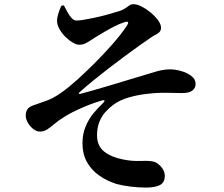

<svg xmlns="http://www.w3.org/2000/svg" viewBox="-20 -810 1040 893"><path d="M658.5 62.4Q621.5 62.4 583.4 57.4Q545.3 52.3 520.9 45.3Q475.6 30.9 439.8 5.3Q404.1 -20.4 383.8 -57.4Q363.6 -94.4 363.6 -142.8Q363.6 -187.4 378.4 -222.3Q393.2 -257.3 415.4 -283.8Q437.6 -310.4 459 -330.4Q467.4 -338.6 465.9 -342.2Q464.4 -345.8 453.2 -342.3Q410.3 -330.1 362.1 -309.1Q313.8 -288.1 282.6 -268.6Q251.6 -249.7 232.6 -233.3Q213.5 -216.9 198.8 -207.5Q184.1 -198.1 165.2 -198.1Q150.2 -198.1 134.9 -210Q119.6 -221.9 109.7 -238.9Q99.8 -256 99.8 -271.6Q99.8 -289.6 107.2 -301Q114.5 -312.4 132.8 -319.3Q150.3 -326 177.3 -334.9Q204.3 -343.7 224.1 -353.7Q258.5 -371.8 300.1 -405.6Q341.8 -439.5 383.9 -480.9Q398.1 -494.1 417.1 -513.1Q436.2 -532.2 457.2 -554.3Q478.2 -576.4 499 -599.9Q519.8 -623.4 538 -646.3Q556.2 -669.2 569 -689Q579.1 -703.5 575.1 -707.6Q571.2 -711.6 554.9 -705.3Q537.4 -700 513.3 -687.9Q489.2 -675.7 466.2 -662.1Q443.3 -648.5 426.3 -638.3Q411.8 -629.3 399.8 -621.2Q387.8 -613.1 375.7 -607.5Q363.6 -601.9 348.2 -601.9Q336.5 -601.9 319.1 -611.7Q301.6 -621.5 284.5 -638.3Q267.4 -655.2 256.2 -675.2Q245 -695.3 245.2 -715.6Q245.6 -729.4 252.2 -749.7Q258.8 -770 265.6 -783.6L277 -785Q284.8 -770.4 293.6 -754.1Q302.5 -737.8 312.6 -726.6Q322.7 -715.4 333.2 -714.7Q345 -713.9 366.9 -717.5Q388.8 -721.1 417.3 -727Q445.8 -733 476.4 -741.3Q506.9 -749.7 535 -758.5Q553.9 -765 563.9 -772.2Q574 -779.4 581.8 -784.9Q589.6 -790.5 601.7 -790.5Q617.4 -790.5 638.9 -779.5Q660.4 -768.5 681.2 -751.3Q701.9 -734 715.4 -715.4Q728.9 -696.8 728.9 -681.2Q728.9 -668.6 721.9 -661.3Q714.9 -654 704.3 -648.7Q693.8 -643.5 684.2 -636.9Q660.6 -621.3 628.9 -598.6Q597.3 -575.9 560.6 -548.9Q523.9 -522 486.2 -492.8Q448.6 -463.7 413.3 -435Q378.1 -406.4 349.3 -380.1Q345.6 -376.4 346.9 -374.2Q348.3 -372.1 352.3 -373.1Q376.8 -379.2 410 -388.9Q443.1 -398.5 479.2 -409.1Q515.2 -419.6 549 -430.1Q582.8 -440.6 607.8 -447.8Q661.8 -463.5 699.7 -475.4Q737.6 -487.4 771.1 -487.4Q794.7 -487.4 822.2 -479.7Q849.7 -472 869.7 -457Q889.8 -442.1 889.8 -419.2Q889.8 -400.5 874.7 -388.8Q859.6 -377.1 826.3 -377.1Q807.6 -377.1 781.5 -377.9Q755.4 -378.8 726 -378.3Q697.3 -377.7 656.7 -372.7Q616.1 -367.7 576 -355.9Q536 -344.1 506.8 -322.5Q486.9 -307.9 469.6 -288.3Q452.3 -268.8 441.8 -242.2Q431.3 -215.7 431.3 -179.4Q431.6 -130.8 465.3 -104.5Q498.9 -78.3 554.9 -67.8Q595.6 -59.9 631.1 -61.5Q666.6 -63.2 689.2 -59.4Q709.6 -56 728.1 -35.8Q746.5 -15.5 746.5 7.1Q746.5 38.8 723.9 50.6Q701.4 62.4 658.5 62.4Z"/></svg>

Font: Noto Serif SC ExtraLight
Style: Regular
Weight: 200
Designer: Ryoko NISHIZUKA 西塚涼子 (kana & ideographs); Frank Grießhammer (Latin, Greek & Cyrillic); Wenlong ZHANG 张文龙 (bopomofo); San
Foundry: Adobe
Version: Version 2.002-H1;hotconv 1.1.0;makeotfexe 2.6.0